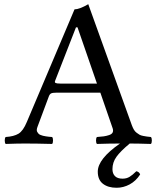

<svg xmlns="http://www.w3.org/2000/svg" viewBox="-20 -678 743 907"><path d="M265.1 -283.2H438L346.2 -548.8H338.9L240.2 -295.9Q237.3 -288.6 242.9 -285.9Q248.5 -283.2 265.1 -283.2ZM642.1 146Q622.1 177.2 592.5 193.1Q563 209 530.8 209Q490.7 209 466.3 190.2Q441.9 171.4 441.9 132.8Q441.9 72.8 546.9 0Q495.6 0 438 2Q433.6 -2.4 433.6 -14.4Q433.6 -26.4 438 -30.8Q458 -32.2 470.2 -33.9Q482.4 -35.6 495.1 -39.8Q507.8 -43.9 512 -52Q516.1 -60.1 512.2 -71.8L454.1 -240.2H246.1Q228.5 -240.2 221.7 -236.8Q214.8 -233.4 210.9 -223.1L157.2 -79.1Q154.3 -71.8 153.8 -65.4Q153.3 -59.1 156 -54.7Q158.7 -50.3 161.9 -46.6Q165 -43 171.4 -40.5Q177.7 -38.1 183.1 -36.6Q188.5 -35.2 197 -33.9Q205.6 -32.7 211.2 -32Q216.8 -31.2 226.1 -30.8Q230.5 -26.4 230.5 -14.4Q230.5 -2.4 226.1 2Q151.9 0 97.2 0Q62.5 0 6.8 2Q2.4 -2.4 2.4 -14.4Q2.4 -26.4 6.8 -30.8Q45.4 -33.2 67.4 -46.4Q89.4 -59.6 106.9 -102.1L332 -633.8Q355 -633.8 397 -658.2L603 -85.9Q607.4 -74.2 612.5 -65.4Q617.7 -56.6 625.5 -50.8Q633.3 -44.9 639.2 -41.5Q645 -38.1 656.5 -35.9Q668 -33.7 673.6 -33Q679.2 -32.2 692.9 -30.8Q697.3 -26.4 697.3 -14.4Q697.3 -2.4 692.9 2Q631.3 0 592.8 0Q549.3 36.1 530.3 62.5Q511.2 88.9 511.2 121.1Q511.2 141.6 522.9 153.8Q534.7 166 559.1 166Q577.6 166 591.8 157.5Q606 148.9 624 130.9Q637.7 133.8 642.1 146Z"/></svg>

Font: Common Serif News
Style: Regular
Weight: 450
Designer: Philipp H. Poll, Khaled Hosny
Foundry: Stefan Peev, Context Ltd.
Version: Version 1.026